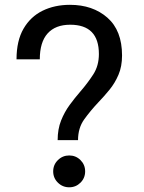

<svg xmlns="http://www.w3.org/2000/svg" viewBox="-20 -763 598 796"><path d="M219 -182Q219 -227.5 233.2 -263.2Q247.5 -299 269 -328.2Q290.5 -357.5 313.5 -384Q343 -418 366.5 -454.2Q390 -490.5 390 -539Q390 -660.5 271 -660.5Q210 -660.5 177.5 -624.5Q145 -588.5 145 -517H48.5Q48.5 -594 77.5 -644Q106.5 -694 156.5 -718.5Q206.5 -743 270 -743Q364.5 -743 425.2 -689.8Q486 -636.5 486 -533Q486 -487.5 471.2 -453Q456.5 -418.5 434 -391Q411.5 -363.5 387.5 -338.5Q355 -304 329.2 -268.2Q303.5 -232.5 303.5 -182ZM267 13.5Q239.5 13.5 220 -5.8Q200.5 -25 200.5 -52.5Q200.5 -80 220 -99.2Q239.5 -118.5 267 -118.5Q294.5 -118.5 313.8 -99.2Q333 -80 333 -52.5Q333 -25 313.8 -5.8Q294.5 13.5 267 13.5Z"/></svg>

Font: Epilogue Medium
Style: Regular
Weight: 500
Designer: Tyler Finck
Foundry: Etcetera Type Co
Version: Version 2.111; ttfautohint (v1.8.3)